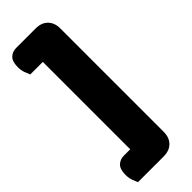

<svg xmlns="http://www.w3.org/2000/svg" viewBox="-263 -687 842 842"><g transform="rotate(-45 158.5 -266.0)"><path d="M21 131Q16 120 10.5 104.5Q5 89 5 70Q5 35 20.5 20Q36 5 60 5H99V-537H21Q16 -548 10.5 -563.5Q5 -579 5 -598Q5 -633 20.5 -648Q36 -663 60 -663H181Q216 -663 236.5 -642.5Q257 -622 257 -587V55Q257 90 236.5 110.5Q216 131 181 131Z"/></g></svg>

Font: Baloo Da
Style: Regular
Weight: 400
Designer: Noopur Datye and Ek Type
Foundry: Ek Type
Version: Version 1.443;PS 1.000;hotconv 16.6.51;makeotf.lib2.5.65220;